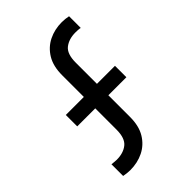

<svg xmlns="http://www.w3.org/2000/svg" viewBox="-225 -855 964 964"><g transform="rotate(-45 257.5 -372.5)"><path d="M116 12Q168 12 210.5 -9Q253 -30 278.5 -72Q304 -114 304 -178V-332H432V-413H304V-564Q304 -626 334 -649Q364 -672 410 -672Q415 -672 426.5 -671.5Q438 -671 445 -669V-752Q436 -754 423 -755.5Q410 -757 399 -757Q347 -757 304.5 -736Q262 -715 236.5 -673Q211 -631 211 -567V-413H83V-332H211V-181Q211 -120 181.5 -96.5Q152 -73 105 -73Q100 -73 89 -74Q78 -75 70 -76V7Q79 9 92.5 10.5Q106 12 116 12Z"/></g></svg>

Font: Plus Jakarta Sans Medium
Style: Regular
Weight: 500
Designer: Gumpita Rahayu
Foundry: Tokotype
Version: Version 2.004; ttfautohint (v1.8.3)